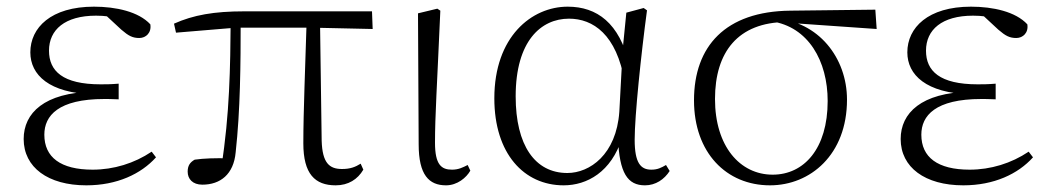

<svg xmlns="http://www.w3.org/2000/svg" viewBox="-20 -542 3155 576"><path d="M239 14C331 14 403 -20 448 -70L435 -87C383 -52 321 -33 258 -33C162 -33 113 -70 113 -138C113 -195 155 -245 293 -245C303 -245 312 -245 336 -244V-291C312 -289 297 -289 282 -289C168 -289 127 -329 127 -390C127 -453 175 -495 268 -495C295 -495 313 -492 347 -485L343 -502L289 -504L344 -453C366 -434 378 -428 398 -428C418 -428 435 -444 431 -469C396 -507 328 -522 262 -522C133 -522 71 -459 71 -385C71 -317 128 -263 259 -259V-267C113 -264 51 -203 51 -125C51 -40 124 14 239 14Z M587 12C641 12 681 -19 687 -85C701 -212 702 -348 702 -482H672C671 -342 669 -198 644 -41L667 -67C625 -68 592 -67 564 -63C550 -55 543 -45 543 -27C543 -5 558 12 587 12ZM508 -444 688 -459H917L1098 -455L1096 -508H713C622 -508 560 -497 502 -471ZM987 14C1025 14 1053 -4 1070 -33L1062 -51C1046 -41 1031 -35 1006 -35C968 -35 947 -53 945 -120L940 -482H900C896 -344 890 -209 890 -112C890 -20 925 14 987 14Z M1318 14C1352 14 1379 -9 1391 -30L1383 -47C1369 -40 1356 -33 1336 -33C1304 -33 1285 -48 1285 -114C1285 -195 1291 -281 1301 -510L1292 -516L1234 -502L1236 -109C1236 -17 1267 14 1318 14Z M1671 14C1741 14 1814 -26 1846 -128H1834C1838 -22 1863 14 1915 14C1947 14 1973 -4 1989 -29L1978 -47C1964 -39 1953 -33 1934 -33C1902 -33 1884 -53 1884 -123C1884 -194 1903 -377 1921 -511L1911 -518L1859 -504L1848 -393L1838 -207C1829 -78 1749 -23 1682 -23C1585 -23 1527 -106 1527 -253C1527 -419 1603 -486 1687 -486C1759 -486 1830 -439 1854 -296L1876 -349H1868C1838 -473 1771 -522 1683 -522C1575 -522 1463 -432 1463 -247C1463 -81 1552 14 1671 14Z M2290 14C2411 14 2521 -78 2521 -243C2521 -369 2435 -478 2304 -487L2294 -478C2405 -462 2463 -359 2463 -239C2463 -96 2392 -18 2298 -18C2200 -18 2125 -103 2125 -245C2125 -386 2194 -475 2339 -476L2352 -473L2610 -455L2606 -513L2351 -510C2156 -508 2062 -403 2062 -241C2062 -84 2159 14 2290 14Z M2870 14C2962 14 3034 -20 3079 -70L3066 -87C3014 -52 2952 -33 2889 -33C2793 -33 2744 -70 2744 -138C2744 -195 2786 -245 2924 -245C2934 -245 2943 -245 2967 -244V-291C2943 -289 2928 -289 2913 -289C2799 -289 2758 -329 2758 -390C2758 -453 2806 -495 2899 -495C2926 -495 2944 -492 2978 -485L2974 -502L2920 -504L2975 -453C2997 -434 3009 -428 3029 -428C3049 -428 3066 -444 3062 -469C3027 -507 2959 -522 2893 -522C2764 -522 2702 -459 2702 -385C2702 -317 2759 -263 2890 -259V-267C2744 -264 2682 -203 2682 -125C2682 -40 2755 14 2870 14Z"/></svg>

Font: Source Han Serif TW VF
Style: Regular
Weight: 250
Designer: Ryoko NISHIZUKA 西塚涼子 (kana & ideographs); Frank Grießhammer (Latin, Greek & Cyrillic); Wenlong ZHANG 张文龙 (bopomofo); San
Foundry: Adobe
Version: Version 2.002;hotconv 1.1.0;makeotfexe 2.6.0